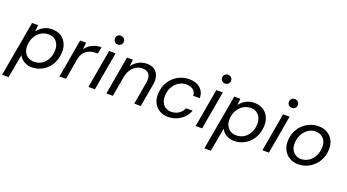

<svg xmlns="http://www.w3.org/2000/svg" viewBox="-77 -1416 4214 2333"><g transform="rotate(20 2030.0 -250.0)"><path d="M-14 220 113 -496H191L183 -414Q204 -440 231 -461.5Q258 -483 293 -495.5Q328 -508 372 -508Q437 -508 482.5 -480Q528 -452 552.5 -404Q577 -356 577 -295Q577 -230 555.5 -174Q534 -118 495 -76.5Q456 -35 404 -11.5Q352 12 290 12Q250 12 216.5 -2Q183 -16 159.5 -38Q136 -60 125 -84L70 220ZM295 -61Q352 -61 396 -90Q440 -119 465 -169.5Q490 -220 490 -283Q490 -327 473 -361.5Q456 -396 425 -415.5Q394 -435 351 -435Q294 -435 249 -405Q204 -375 178 -324Q152 -273 152 -209Q152 -165 170 -131.5Q188 -98 220 -79.5Q252 -61 295 -61Z M648 0 735 -496H812L803 -408Q825 -439 855.5 -461Q886 -483 924.5 -495.5Q963 -508 1007 -508L992 -420H969Q935 -420 904.5 -412.5Q874 -405 848.5 -387Q823 -369 805 -340Q787 -311 779 -267L732 0Z M1022 0 1109 -496H1193L1106 0ZM1181 -606Q1156 -606 1139.5 -622Q1123 -638 1123 -663Q1123 -688 1139.5 -704Q1156 -720 1181 -720Q1205 -720 1222 -704Q1239 -688 1239 -663Q1239 -638 1222 -622Q1205 -606 1181 -606Z M1254 0 1341 -496H1417L1407 -407Q1439 -454 1489 -481Q1539 -508 1596 -508Q1659 -508 1697 -480Q1735 -452 1748.5 -403Q1762 -354 1750 -290L1699 0H1615L1664 -281Q1677 -355 1653 -395.5Q1629 -436 1564 -436Q1522 -436 1485.5 -416Q1449 -396 1423 -358.5Q1397 -321 1385 -266L1338 0Z M2053 12Q1992 12 1945 -14.5Q1898 -41 1872 -88.5Q1846 -136 1846 -199Q1846 -266 1869 -322.5Q1892 -379 1933 -420.5Q1974 -462 2028 -485Q2082 -508 2144 -508Q2234 -508 2287 -461Q2340 -414 2341 -334H2255Q2254 -385 2218.5 -410.5Q2183 -436 2132 -436Q2077 -436 2032 -406.5Q1987 -377 1960 -326Q1933 -275 1933 -208Q1933 -173 1943.5 -145Q1954 -117 1972 -98Q1990 -79 2014 -69Q2038 -59 2066 -59Q2100 -59 2131.5 -70.5Q2163 -82 2187.5 -105Q2212 -128 2225 -162H2311Q2293 -111 2255 -72Q2217 -33 2165 -10.5Q2113 12 2053 12Z M2409 0 2496 -496H2580L2493 0ZM2568 -606Q2543 -606 2526.5 -622Q2510 -638 2510 -663Q2510 -688 2526.5 -704Q2543 -720 2568 -720Q2592 -720 2609 -704Q2626 -688 2626 -663Q2626 -638 2609 -622Q2592 -606 2568 -606Z M2601 220 2728 -496H2806L2798 -414Q2819 -440 2846 -461.5Q2873 -483 2908 -495.5Q2943 -508 2987 -508Q3052 -508 3097.5 -480Q3143 -452 3167.5 -404Q3192 -356 3192 -295Q3192 -230 3170.5 -174Q3149 -118 3110 -76.5Q3071 -35 3019 -11.5Q2967 12 2905 12Q2865 12 2831.5 -2Q2798 -16 2774.5 -38Q2751 -60 2740 -84L2685 220ZM2910 -61Q2967 -61 3011 -90Q3055 -119 3080 -169.5Q3105 -220 3105 -283Q3105 -327 3088 -361.5Q3071 -396 3040 -415.5Q3009 -435 2966 -435Q2909 -435 2864 -405Q2819 -375 2793 -324Q2767 -273 2767 -209Q2767 -165 2785 -131.5Q2803 -98 2835 -79.5Q2867 -61 2910 -61Z M3272 0 3359 -496H3443L3356 0ZM3431 -606Q3406 -606 3389.5 -622Q3373 -638 3373 -663Q3373 -688 3389.5 -704Q3406 -720 3431 -720Q3455 -720 3472 -704Q3489 -688 3489 -663Q3489 -638 3472 -622Q3455 -606 3431 -606Z M3735 12Q3673 12 3625 -16Q3577 -44 3550 -93Q3523 -142 3523 -204Q3523 -269 3545.5 -324.5Q3568 -380 3608.5 -421Q3649 -462 3702.5 -485Q3756 -508 3817 -508Q3879 -508 3927 -481Q3975 -454 4002 -406.5Q4029 -359 4029 -295Q4029 -230 4006.5 -174Q3984 -118 3943.5 -76.5Q3903 -35 3850 -11.5Q3797 12 3735 12ZM3746 -60Q3802 -60 3846.5 -90Q3891 -120 3917 -172Q3943 -224 3943 -289Q3943 -336 3924 -368.5Q3905 -401 3874 -418.5Q3843 -436 3806 -436Q3751 -436 3707 -406Q3663 -376 3637 -324Q3611 -272 3611 -207Q3611 -161 3629.5 -128Q3648 -95 3679 -77.5Q3710 -60 3746 -60Z"/></g></svg>

Font: DM Sans 24pt
Style: Italic
Weight: 400
Italic angle: -10°
Designer: Colophon Foundry, Jonny Pinhorn
Foundry: Colophon Foundry
Version: Version 4.004;gftools[0.9.30]